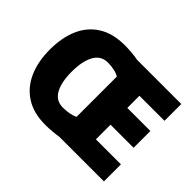

<svg xmlns="http://www.w3.org/2000/svg" viewBox="-148 -1077 1253 1253"><g transform="rotate(45 478.5 -450.5)"><path d="M379 -818Q406 -818 442.5 -815Q479 -812 501 -807H909V-652H678V-540H891V-385H678V-250H909V-93H497Q476 -89 440 -86Q404 -83 378 -83Q270 -83 197.5 -129Q125 -175 88 -258Q51 -341 51 -452Q51 -563 87 -645Q123 -727 196 -772.5Q269 -818 379 -818ZM380 -660Q316 -660 285 -604Q254 -548 254 -451Q254 -354 284.5 -299Q315 -244 379 -244Q410 -244 438.5 -249.5Q467 -255 485 -265V-636Q469 -647 440 -653.5Q411 -660 380 -660Z"/></g></svg>

Font: Noto Sans Kannada UI Black
Style: Regular
Weight: 900
Designer: Jelle Bosma - Monotype Design Team
Foundry: Monotype Imaging Inc.
Version: Version 2.005; ttfautohint (v1.8.4.7-5d5b)